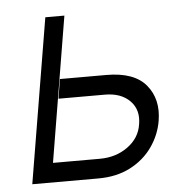

<svg xmlns="http://www.w3.org/2000/svg" viewBox="-44 -589 633 634"><g transform="rotate(-5 272.0 -272.5)"><path d="M159.1 -338.1H312.9Q405.2 -338.1 444.4 -290.7Q483.7 -243.3 471.9 -172.2Q464.1 -125.7 436.4 -86.5Q408.7 -47.2 363.3 -23.6Q317.8 0 256.7 0H38L128.9 -545.5H192.1L112.2 -64.3H267.4Q321.4 -64.3 360.6 -92.9Q399.9 -121.4 406.6 -166.5Q414.8 -214.1 385.3 -244Q355.8 -273.8 302.6 -273.8H148.8Z"/></g></svg>

Font: Inter UI Light
Style: Italic
Weight: 300
Italic angle: 9.39999°
Designer: Rasmus Andersson
Foundry: rsms
Version: 3.2;8d6f07862